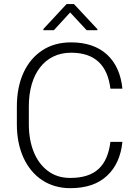

<svg xmlns="http://www.w3.org/2000/svg" viewBox="-20 -933 689 962"><path d="M533.2 -222.2C518.1 -102.5 458.5 -41.5 332 -41.5C288.1 -41.5 250.5 -53.2 219.7 -76.7C157.7 -123 124.5 -207 124.5 -311V-400.9C124.5 -562 204.1 -668.9 335.9 -668.9C458.5 -668.9 519 -603.5 533.2 -488.8H593.3C585.9 -561.5 560.5 -618.7 516.1 -659.7C471.7 -700.2 411.6 -720.7 335.9 -720.7C280.8 -720.7 232.4 -707.5 191.9 -680.7C110.4 -627.4 64.5 -528.3 64.5 -399.9V-311C64.5 -247.1 75.7 -190.9 97.7 -142.6C142.1 -46.4 224.6 9.8 332 9.8C410.6 9.8 471.7 -10.7 516.1 -52.2C560.5 -93.3 585.9 -149.9 593.3 -222.2ZM313.5 -912.6 197.3 -787.6V-781.7H250L331.5 -870.6L414.1 -781.7H468.3V-786.6L350.6 -912.6Z"/></svg>

Font: Vazirmatn ExtraLight
Style: Regular
Weight: 200
Designer: Saber Rastikerdar
Foundry: Saber Rastikerdar
Version: Version 33.003